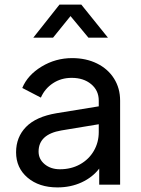

<svg xmlns="http://www.w3.org/2000/svg" viewBox="-20 -804 615 836"><path d="M50 -141Q50 -207 93.5 -251.5Q137 -296 226 -311L410 -341V-366Q410 -410 377 -437.5Q344 -465 292 -465Q246 -465 210.5 -441.5Q175 -418 158 -379L77 -421Q100 -477 161 -514Q222 -551 294 -551Q355 -551 402.5 -527.5Q450 -504 476.5 -462Q503 -420 503 -366V0H412V-70Q383 -32 335.5 -10Q288 12 230 12Q150 12 100 -30.5Q50 -73 50 -141ZM241 -67Q290 -67 328.5 -88.5Q367 -110 388.5 -147Q410 -184 410 -229V-263L247 -236Q148 -219 148 -144Q148 -111 174.5 -89Q201 -67 241 -67ZM239 -784H334L450 -640H365L287 -734L211 -640H125Z"/></svg>

Font: Evergrow Sans 
Style: Medium
Weight: 500
Foundry: 10Web
Version: Version 1.000